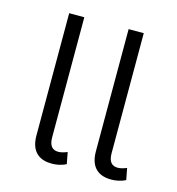

<svg xmlns="http://www.w3.org/2000/svg" viewBox="-85 -591 623 674"><g transform="rotate(15 226.5 -254.0)"><path d="M162 9C178 9 197 6 214 -3L206 -45C197 -41 184 -37 174 -37C152 -37 140 -50 140 -81V-517H85V-73C85 -11 120 9 162 9ZM378 9C394 9 413 6 430 -3L422 -45C413 -41 400 -37 390 -37C368 -37 356 -50 356 -81V-517H301V-73C301 -11 336 9 378 9Z"/></g></svg>

Font: Noto Sans Thai UI Condensed Light
Style: Regular
Weight: 300
Width: 3
Designer: Monotype Design Team
Foundry: Monotype Imaging Inc.
Version: Version 1.901